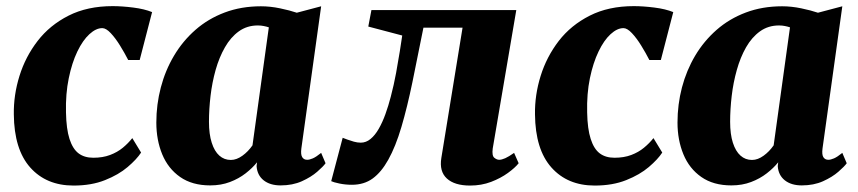

<svg xmlns="http://www.w3.org/2000/svg" viewBox="-20 -580 2730 611"><path d="M214 10.5Q127.5 10.5 76.2 -47Q25 -104.5 24 -216Q23 -277.5 42 -338.5Q61 -399.5 99.8 -449.8Q138.5 -500 198.2 -530.2Q258 -560.5 338.5 -560.5Q368 -560.5 403.8 -556Q439.5 -551.5 464 -541.5L424.5 -389H388Q376.5 -411.5 362 -435Q347.5 -458.5 332.5 -474.5Q317.5 -490.5 305.5 -490.5Q285.5 -490.5 264.5 -471.2Q243.5 -452 226.2 -416.2Q209 -380.5 198.8 -331Q188.5 -281.5 190 -222Q191 -169.5 201.2 -137.8Q211.5 -106 230 -92Q248.5 -78 277 -78Q307 -78 330.2 -86.8Q353.5 -95.5 370.8 -109.8Q388 -124 401 -140.5L429 -94.5Q415 -73 386.2 -48.5Q357.5 -24 314.2 -6.8Q271 10.5 214 10.5Z M939 -107.5Q936.5 -88 941.8 -79.8Q947 -71.5 957.5 -71.5Q965 -71.5 975.5 -76Q986 -80.5 1002 -93.5L1016 -60.5Q1009 -50.5 989.5 -33.5Q970 -16.5 940.5 -3.2Q911 10 873 10Q839.5 10 819 -6.2Q798.5 -22.5 796.5 -51.5L798 -63.5Q783.5 -45.5 761.8 -28.5Q740 -11.5 711.8 -0.8Q683.5 10 649 10Q591.5 10 553.2 -16.8Q515 -43.5 496.2 -89Q477.5 -134.5 477.5 -190Q477.5 -247.5 491.8 -301.8Q506 -356 533.8 -402.8Q561.5 -449.5 602 -485Q642.5 -520.5 695 -540.2Q747.5 -560 810.5 -560Q840 -560 871.2 -553.5Q902.5 -547 924.5 -539.5L1002 -560ZM835.5 -493Q828 -495.5 819.2 -497.2Q810.5 -499 800.5 -499Q766 -499 740 -480.2Q714 -461.5 695.8 -429.5Q677.5 -397.5 666.2 -357.5Q655 -317.5 650 -274.8Q645 -232 645 -192.5Q645 -153 653.8 -125.8Q662.5 -98.5 678 -84.8Q693.5 -71 714.5 -71Q724 -71 733.2 -74.5Q742.5 -78 751.5 -84.5Q760.5 -91 768.5 -99.2Q776.5 -107.5 783.5 -117.5Z M1548 -107.5Q1545 -84.5 1553 -78Q1561 -71.5 1568.5 -71.5Q1576.5 -71.5 1587.8 -76.5Q1599 -81.5 1616 -93.5L1630.5 -60.5Q1619 -46 1596.2 -29.5Q1573.5 -13 1542.8 -1.2Q1512 10.5 1476 10.5Q1426.5 10.5 1402 -12Q1377.5 -34.5 1384.5 -77.5L1452 -492H1327.5Q1309 -398.5 1292.5 -318.8Q1276 -239 1257.5 -176.2Q1239 -113.5 1215.5 -71.5Q1193.5 -32 1166 -12Q1138.5 8 1100 8Q1079 8 1060 4Q1041 0 1034 -3.5L1070.5 -141.5Q1075.5 -139.5 1085 -136Q1094.5 -132.5 1106 -129.2Q1117.5 -126 1128 -126Q1145 -126 1159.2 -137.8Q1173.5 -149.5 1185.2 -170Q1197 -190.5 1206.5 -216.8Q1216 -243 1223.5 -272Q1233.5 -310 1240.5 -348Q1247.5 -386 1252.5 -417.8Q1257.5 -449.5 1260 -467L1152 -495.5L1162 -548H1623Z M1872.5 10.5Q1786 10.5 1734.8 -47Q1683.5 -104.5 1682.5 -216Q1681.5 -277.5 1700.5 -338.5Q1719.5 -399.5 1758.2 -449.8Q1797 -500 1856.8 -530.2Q1916.5 -560.5 1997 -560.5Q2026.5 -560.5 2062.2 -556Q2098 -551.5 2122.5 -541.5L2083 -389H2046.5Q2035 -411.5 2020.5 -435Q2006 -458.5 1991 -474.5Q1976 -490.5 1964 -490.5Q1944 -490.5 1923 -471.2Q1902 -452 1884.8 -416.2Q1867.5 -380.5 1857.2 -331Q1847 -281.5 1848.5 -222Q1849.5 -169.5 1859.8 -137.8Q1870 -106 1888.5 -92Q1907 -78 1935.5 -78Q1965.5 -78 1988.8 -86.8Q2012 -95.5 2029.2 -109.8Q2046.5 -124 2059.5 -140.5L2087.5 -94.5Q2073.5 -73 2044.8 -48.5Q2016 -24 1972.8 -6.8Q1929.5 10.5 1872.5 10.5Z M2597.5 -107.5Q2595 -88 2600.2 -79.8Q2605.5 -71.5 2616 -71.5Q2623.5 -71.5 2634 -76Q2644.5 -80.5 2660.5 -93.5L2674.5 -60.5Q2667.5 -50.5 2648 -33.5Q2628.5 -16.5 2599 -3.2Q2569.5 10 2531.5 10Q2498 10 2477.5 -6.2Q2457 -22.5 2455 -51.5L2456.5 -63.5Q2442 -45.5 2420.2 -28.5Q2398.5 -11.5 2370.2 -0.8Q2342 10 2307.5 10Q2250 10 2211.8 -16.8Q2173.5 -43.5 2154.8 -89Q2136 -134.5 2136 -190Q2136 -247.5 2150.2 -301.8Q2164.5 -356 2192.2 -402.8Q2220 -449.5 2260.5 -485Q2301 -520.5 2353.5 -540.2Q2406 -560 2469 -560Q2498.5 -560 2529.8 -553.5Q2561 -547 2583 -539.5L2660.5 -560ZM2494 -493Q2486.5 -495.5 2477.8 -497.2Q2469 -499 2459 -499Q2424.5 -499 2398.5 -480.2Q2372.5 -461.5 2354.2 -429.5Q2336 -397.5 2324.8 -357.5Q2313.5 -317.5 2308.5 -274.8Q2303.5 -232 2303.5 -192.5Q2303.5 -153 2312.2 -125.8Q2321 -98.5 2336.5 -84.8Q2352 -71 2373 -71Q2382.5 -71 2391.8 -74.5Q2401 -78 2410 -84.5Q2419 -91 2427 -99.2Q2435 -107.5 2442 -117.5Z"/></svg>

Font: Merriweather 36pt Black
Style: Italic
Weight: 900
Italic angle: -7.8°
Version: Version 2.101